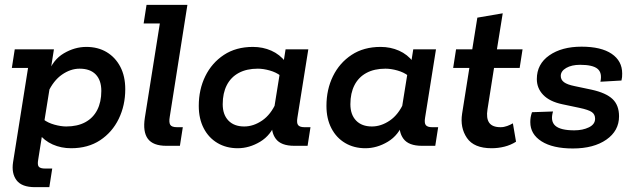

<svg xmlns="http://www.w3.org/2000/svg" viewBox="-20 -603 2620 794"><path d="M125 171Q70 171 48.5 142.5Q27 114 34 68L96 -322H29L41 -399H203L187 -297L179 -300Q199 -356 244 -382.5Q289 -409 337 -409Q385 -409 421 -387.5Q457 -366 477.5 -327Q498 -288 498 -234Q498 -167 471 -111.5Q444 -56 394 -23Q344 10 274 10Q233 10 198 -5.5Q163 -21 139 -52L157 -63L138 57Q134 79 140.5 86.5Q147 94 167 94H196L184 171ZM254 -80Q300 -80 332.5 -97.5Q365 -115 382 -148Q399 -181 399 -227Q399 -271 376 -295Q353 -319 309 -319Q272 -319 236.5 -294.5Q201 -270 178 -220L188 -255L161 -87L160 -109Q178 -95 205 -87.5Q232 -80 254 -80Z M668 0Q613 0 591.5 -29Q570 -58 579 -116L641 -506H574L586 -583H755L682 -120Q678 -97 684 -87Q690 -77 712 -77H736L724 0Z M963 10Q916 10 879.5 -11.5Q843 -33 822.5 -72.5Q802 -112 802 -165Q802 -233 829 -288Q856 -343 906 -376Q956 -409 1026 -409Q1067 -409 1102 -393.5Q1137 -378 1161 -347L1151 -336L1161 -399H1255L1210 -117Q1206 -94 1213 -85.5Q1220 -77 1239 -77H1264L1252 0H1197Q1142 0 1120.5 -29Q1099 -58 1106 -103L1109 -123L1121 -99Q1101 -44 1056 -17Q1011 10 963 10ZM990 -80Q1028 -80 1064 -104.5Q1100 -129 1122 -179L1112 -144L1139 -312L1140 -290Q1122 -304 1095.5 -311.5Q1069 -319 1046 -319Q1000 -319 967.5 -301.5Q935 -284 918 -251Q901 -218 901 -172Q901 -129 924.5 -104.5Q948 -80 990 -80Z M1491 10Q1444 10 1407.5 -11.5Q1371 -33 1350.5 -72.5Q1330 -112 1330 -165Q1330 -233 1357 -288Q1384 -343 1434 -376Q1484 -409 1554 -409Q1595 -409 1630 -393.5Q1665 -378 1689 -347L1679 -336L1689 -399H1783L1738 -117Q1734 -94 1741 -85.5Q1748 -77 1767 -77H1792L1780 0H1725Q1670 0 1648.5 -29Q1627 -58 1634 -103L1637 -123L1649 -99Q1629 -44 1584 -17Q1539 10 1491 10ZM1518 -80Q1556 -80 1592 -104.5Q1628 -129 1650 -179L1640 -144L1667 -312L1668 -290Q1650 -304 1623.5 -311.5Q1597 -319 1574 -319Q1528 -319 1495.5 -301.5Q1463 -284 1446 -251Q1429 -218 1429 -172Q1429 -129 1452.5 -104.5Q1476 -80 1518 -80Z M2013 10Q1940 10 1911 -32.5Q1882 -75 1891 -133L1921 -322H1854L1866 -399H1933L1954 -530L2059 -548L2035 -399H2141L2129 -322H2023L1996 -151Q1990 -114 2003 -95.5Q2016 -77 2050 -77Q2064 -77 2077.5 -82Q2091 -87 2101 -93L2114 -17Q2092 -3 2066 3.5Q2040 10 2013 10Z M2349 11Q2266 11 2219.5 -18.5Q2173 -48 2173 -98Q2173 -109 2174.5 -118Q2176 -127 2180 -139L2267 -142Q2255 -102 2276.5 -83Q2298 -64 2355 -64Q2390 -64 2415.5 -76.5Q2441 -89 2441 -112Q2441 -130 2427.5 -139.5Q2414 -149 2376 -157L2305 -172Q2253 -183 2226.5 -210.5Q2200 -238 2200 -276Q2200 -338 2251.5 -374Q2303 -410 2385 -410Q2466 -410 2509.5 -380.5Q2553 -351 2553 -299Q2553 -291 2552.5 -284.5Q2552 -278 2550 -270L2463 -265Q2471 -302 2451 -318.5Q2431 -335 2379 -335Q2344 -335 2321.5 -322Q2299 -309 2299 -289Q2299 -273 2312.5 -263Q2326 -253 2356 -247L2427 -232Q2486 -219 2513 -193.5Q2540 -168 2540 -122Q2540 -62 2487.5 -25.5Q2435 11 2349 11Z"/></svg>

Font: Rokkitt SemiBold
Style: Italic
Weight: 600
Italic angle: -9°
Designer: Vernon Adams
Foundry: Vernon Adams
Version: Version 3.103